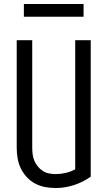

<svg xmlns="http://www.w3.org/2000/svg" viewBox="-20 -937 540 965"><path d="M260 8Q233 8 206.5 3Q180 -2 156.5 -14.5Q133 -27 114.5 -47Q96 -67 84.5 -91Q73 -115 68.5 -141.5Q64 -168 64 -195V-735H142V-195Q142 -178 144 -161.5Q146 -145 152.5 -129.5Q159 -114 170 -100.5Q181 -87 195 -78Q209 -69 226 -65.5Q243 -62 260 -62Q285 -62 310.5 -68Q336 -74 358 -86V-735H436V-49Q398 -22 352.5 -7Q307 8 260 8ZM400 -853H100V-917H400Z"/></svg>

Font: Moesevka
Style: Regular
Weight: 400
Monospace: yes
Designer: Belleve Invis
Foundry: Belleve Invis
Version: Version 32.5.0; ttfautohint (v1.8.4)